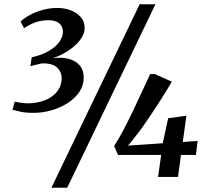

<svg xmlns="http://www.w3.org/2000/svg" viewBox="-20 -835 972 906"><path d="M138.5 -302.5Q101 -302.5 77.5 -307.8Q54 -313 39 -317L49.5 -355.5Q64.5 -352 81 -349.8Q97.5 -347.5 111.5 -347.5Q154.5 -347.5 190.8 -361.5Q227 -375.5 249 -402.5Q271 -429.5 271 -467.5Q271 -495.5 249.5 -516.2Q228 -537 178 -536Q170.5 -534.5 160.2 -532Q150 -529.5 140 -527.2Q130 -525 123.5 -522.5L129.5 -564.5Q178.5 -575.5 211.2 -595Q244 -614.5 260.5 -638.2Q277 -662 277 -685Q277 -709.5 260.2 -724.5Q243.5 -739.5 209.5 -739.5Q174 -739.5 147 -729.5Q120 -719.5 93.5 -702L77 -733.5Q94 -749.5 120.5 -764Q147 -778.5 180.5 -788Q214 -797.5 251 -797.5Q285 -797.5 314.2 -786.2Q343.5 -775 361.5 -754Q379.5 -733 379.5 -703Q379.5 -674 357.5 -645.8Q335.5 -617.5 301 -595Q266.5 -572.5 229 -560.5Q272.5 -566 305.2 -557Q338 -548 356.5 -526Q375 -504 375 -469Q375 -432 354.8 -401.8Q334.5 -371.5 300.2 -349.2Q266 -327 224 -314.8Q182 -302.5 138.5 -302.5ZM639 -815H713.5L297 51H222.5ZM726 0 740.5 -104H537L518.5 -146Q541.5 -181.5 564.2 -225Q587 -268.5 609 -314.8Q631 -361 651.2 -405Q671.5 -449 688.5 -485.5H710.5L791 -449.5Q777.5 -426 760.5 -398.8Q743.5 -371.5 724.8 -342.8Q706 -314 687.8 -286.8Q669.5 -259.5 653.2 -236.5Q637 -213.5 624 -197.5Q614.5 -185.5 604.2 -172.2Q594 -159 583.5 -148L748 -159L773.5 -277L859.5 -289L842.5 -165L912.5 -170L904.5 -104H834L820 0Z"/></svg>

Font: Merriweather 48pt SemiBold
Style: Italic
Weight: 600
Italic angle: -7.8°
Designer: Eben Sorkin
Foundry: Eben Sorkin
Version: Version 2.101